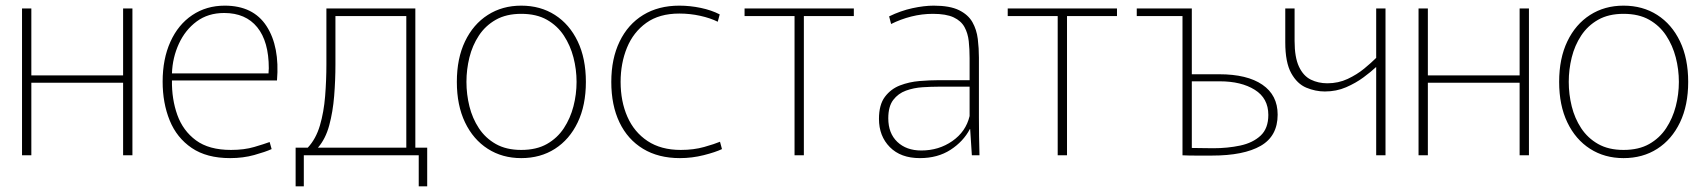

<svg xmlns="http://www.w3.org/2000/svg" viewBox="-20 -550 6043 680"><path d="M58 -520H91V-283H416V-520H449V0H416V-257H91V0H58Z M795 10Q712 10 659 -26Q606 -62 581 -123.5Q556 -185 556 -261Q556 -341 583.5 -402Q611 -463 661 -496.5Q711 -530 776 -530Q877 -530 924 -457.5Q971 -385 961 -265H589Q588 -199 608 -143Q628 -87 674 -53Q720 -19 798 -19Q845 -19 880.5 -29.5Q916 -40 935 -47L942 -22Q920 -12 880.5 -1Q841 10 795 10ZM774 -504Q717 -504 676.5 -474Q636 -444 613.5 -395Q591 -346 589 -290H931Q931 -295 931.5 -300.5Q932 -306 932 -308Q932 -403 891 -453.5Q850 -504 774 -504Z M1027 110V-27H1070Q1099 -58 1113 -105.5Q1127 -153 1131.5 -209.5Q1136 -266 1136 -322V-520H1451V-27H1493V110H1463V0H1056V110ZM1168 -322Q1168 -266 1163.5 -210Q1159 -154 1146 -106Q1133 -58 1106 -27H1419V-493H1168Z M1826 10Q1759 10 1707.5 -23Q1656 -56 1627 -116.5Q1598 -177 1598 -260Q1598 -343 1627 -403.5Q1656 -464 1707.5 -497Q1759 -530 1826 -530Q1894 -530 1945.5 -497Q1997 -464 2026 -403.5Q2055 -343 2055 -260Q2055 -177 2026 -116.5Q1997 -56 1945.5 -23Q1894 10 1826 10ZM1826 -19Q1880 -19 1917 -40Q1954 -61 1977 -96Q2000 -131 2011 -173.5Q2022 -216 2022 -260Q2022 -304 2011 -346.5Q2000 -389 1977 -424Q1954 -459 1917 -480Q1880 -501 1826 -501Q1773 -501 1736 -480Q1699 -459 1676 -424Q1653 -389 1642.5 -346.5Q1632 -304 1632 -260Q1632 -216 1642.5 -173.5Q1653 -131 1676 -96Q1699 -61 1736 -40Q1773 -19 1826 -19Z M2388 10Q2312 10 2257.5 -23Q2203 -56 2174 -116.5Q2145 -177 2145 -260Q2145 -342 2174.5 -403Q2204 -464 2258 -497Q2312 -530 2386 -530Q2424 -530 2462 -522Q2500 -514 2529 -499L2522 -473Q2496 -486 2460 -494Q2424 -502 2386 -502Q2315 -502 2269 -469Q2223 -436 2200.5 -381Q2178 -326 2178 -260Q2178 -191 2202 -136.5Q2226 -82 2273.5 -50.5Q2321 -19 2391 -19Q2437 -19 2474 -29.5Q2511 -40 2530 -48L2537 -22Q2514 -11 2472.5 -0.5Q2431 10 2388 10Z M2794 0V-493H2617V-520H3004V-493H2827V0Z M3238 10Q3170 10 3131.5 -29Q3093 -68 3093 -129Q3093 -179 3114 -207Q3135 -235 3167.5 -247.5Q3200 -260 3236.5 -263Q3273 -266 3304 -266H3414V-344Q3414 -376 3411 -404Q3408 -432 3396 -454Q3384 -476 3357.5 -488.5Q3331 -501 3284 -501Q3245 -501 3207.5 -491.5Q3170 -482 3136 -465L3129 -492Q3170 -512 3211.5 -521Q3253 -530 3287 -530Q3344 -530 3376.5 -514Q3409 -498 3424 -471.5Q3439 -445 3443 -412Q3447 -379 3447 -346V-133Q3447 -104 3447.5 -67.5Q3448 -31 3449 0H3422L3416 -93H3415Q3392 -49 3346.5 -19.5Q3301 10 3238 10ZM3243 -17Q3305 -17 3353 -50.5Q3401 -84 3414 -139V-243H3304Q3278 -243 3247 -241Q3216 -239 3188.5 -229Q3161 -219 3143.5 -196Q3126 -173 3126 -131Q3126 -78 3158 -47.5Q3190 -17 3243 -17Z M3726 0V-493H3549V-520H3936V-493H3759V0Z M4168 -493H4006V-520H4201V-287H4298Q4397 -287 4451 -250Q4505 -213 4505 -144Q4505 -68 4445 -33.5Q4385 1 4272 1Q4238 1 4213.5 1Q4189 1 4168 0ZM4277 -25Q4328 -25 4372.5 -34.5Q4417 -44 4444.5 -69.5Q4472 -95 4472 -143Q4472 -202 4424 -232Q4376 -262 4300 -262H4201V-26Q4218 -26 4237 -25.5Q4256 -25 4277 -25Z M4854 0V-312H4853Q4836 -296 4809 -276Q4782 -256 4747.5 -241Q4713 -226 4672 -226Q4639 -226 4606.5 -239.5Q4574 -253 4553 -291Q4532 -329 4532 -400V-520H4565V-405Q4565 -347 4580.5 -314Q4596 -281 4622.5 -268Q4649 -255 4681 -255Q4720 -255 4753 -270.5Q4786 -286 4811.5 -307Q4837 -328 4854 -345V-520H4887V0Z M5004 -520H5037V-283H5362V-520H5395V0H5362V-257H5037V0H5004Z M5730 10Q5663 10 5611.5 -23Q5560 -56 5531 -116.5Q5502 -177 5502 -260Q5502 -343 5531 -403.5Q5560 -464 5611.5 -497Q5663 -530 5730 -530Q5798 -530 5849.5 -497Q5901 -464 5930 -403.5Q5959 -343 5959 -260Q5959 -177 5930 -116.5Q5901 -56 5849.5 -23Q5798 10 5730 10ZM5730 -19Q5784 -19 5821 -40Q5858 -61 5881 -96Q5904 -131 5915 -173.5Q5926 -216 5926 -260Q5926 -304 5915 -346.5Q5904 -389 5881 -424Q5858 -459 5821 -480Q5784 -501 5730 -501Q5677 -501 5640 -480Q5603 -459 5580 -424Q5557 -389 5546.5 -346.5Q5536 -304 5536 -260Q5536 -216 5546.5 -173.5Q5557 -131 5580 -96Q5603 -61 5640 -40Q5677 -19 5730 -19Z"/></svg>

Font: Murecho ExtraLight
Style: Regular
Weight: 200
Designer: Neil Summerour
Foundry: Positype
Version: Version 1.010; ttfautohint (v1.8.3)